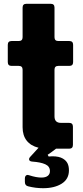

<svg xmlns="http://www.w3.org/2000/svg" viewBox="-20 -783 438 1011"><path d="M287 -436Q267 -436 267 -416V-170Q267 -136 301 -136H344Q364 -136 364 -116V-20Q364 0 344 0H275Q252 18 231 32L236 41Q243 40 256 40Q291 40 311 52Q328 62 335.5 77Q343 92 343 114Q343 160 305 184Q267 208 207 208Q167 208 128 198Q111 194 111 175V156Q111 148 115 143Q119 138 126 138L134 140Q171 152 198 152Q220 152 231.5 143Q243 134 243 118Q243 93 218.5 82Q194 71 151 68Q133 67 133 55Q133 49 139 43L183 -5Q142 -15 120.5 -42.5Q99 -70 99 -113V-416Q99 -436 79 -436H41Q21 -436 21 -456V-547Q21 -567 41 -567H79Q99 -567 99 -587V-743Q99 -763 119 -763H247Q267 -763 267 -743V-587Q267 -567 287 -567H345Q365 -567 365 -547V-456Q365 -436 345 -436Z"/></svg>

Font: Open Sauce Two Black
Style: Regular
Weight: 900
Designer: Alfredo Marco Pradil
Foundry: Creative Sauce Fz LLC
Version: Version 1.477